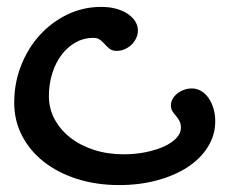

<svg xmlns="http://www.w3.org/2000/svg" viewBox="-20 -535 666 554"><path d="M249 -425.8Q221.7 -425.8 198.5 -412.8Q175.3 -399.9 158 -377.2Q140.6 -354.5 130.9 -323.7Q121.1 -293 121.1 -257.8Q121.1 -221.7 137.5 -191.2Q153.8 -160.6 182.9 -137.9Q211.9 -115.2 251.2 -102.5Q290.5 -89.8 336.9 -89.8Q370.6 -89.8 400.6 -95.9Q430.7 -102.1 453.1 -112.3Q475.6 -122.6 488.8 -136.5Q502 -150.4 502 -166Q502 -178.2 497.6 -186.3Q493.2 -194.3 487.5 -200.9Q481.9 -207.5 477.5 -214.1Q473.1 -220.7 473.1 -231Q473.1 -240.7 478 -249.5Q482.9 -258.3 491.5 -265.1Q500 -272 511 -275.9Q522 -279.8 533.7 -279.8Q547.9 -279.8 560.3 -272.5Q572.8 -265.1 581.8 -252.2Q590.8 -239.3 595.9 -221.9Q601.1 -204.6 601.1 -185.1Q601.1 -145.5 580.1 -111.6Q559.1 -77.6 522 -53.2Q484.9 -28.8 434.1 -14.9Q383.3 -1 323.7 -1Q257.8 -1 202.1 -18.8Q146.5 -36.6 106.2 -68.4Q65.9 -100.1 43.5 -143.6Q21 -187 21 -238.8Q21 -295.4 40.8 -345.7Q60.5 -396 94.7 -433.6Q128.9 -471.2 174.6 -493.2Q220.2 -515.1 272 -515.1Q294.9 -515.1 314.2 -510Q333.5 -504.9 347.7 -495.6Q361.8 -486.3 369.9 -473.9Q377.9 -461.4 377.9 -446.8Q377.9 -435.1 372.8 -424.6Q367.7 -414.1 359.4 -406Q351.1 -397.9 340.1 -393.1Q329.1 -388.2 316.9 -388.2Q304.2 -388.2 296.6 -394Q289.1 -399.9 282.7 -407Q276.4 -414.1 269 -419.9Q261.7 -425.8 249 -425.8Z"/></svg>

Font: Gochi Hand Cyrillic
Style: Regular
Weight: 400
Designer: Juan Pablo del Peral; Denis Ignatov
Foundry: Juan Pablo del Peral; Denis Ignatov
Version: Version 1.00 June 29, 2018, initial release